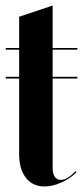

<svg xmlns="http://www.w3.org/2000/svg" viewBox="-20 -670 302 700"><path d="M142.1 9.8Q99.1 9.8 74.5 -21.7Q49.8 -53.2 49.8 -107.9V-383.8H1V-390.1H49.8V-488.8H1V-495.1H49.8V-608.9L171.9 -649.9V-495.1H262.2V-488.8H171.9V-390.1H262.2V-383.8H171.9V-57.1Q171.9 -37.1 179.7 -25.6Q187.5 -14.2 201.2 -14.2Q226.1 -14.2 254.9 -45.9L258.8 -42Q236.3 -19 203.9 -4.6Q171.4 9.8 142.1 9.8Z"/></svg>

Font: Moniqa Black Display
Style: Regular
Weight: 900
Designer: Rajesh Rajput
Foundry: Rajesh Rajput
Version: Version 1.000